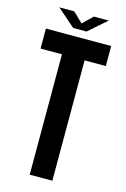

<svg xmlns="http://www.w3.org/2000/svg" viewBox="-138 -994 692 1057"><g transform="rotate(15 208.0 -466.0)"><path d="M144 0V-686H22V-800H394V-686H273V0ZM63 -932H148L204 -878L260 -932H345L242 -842H166Z"/></g></svg>

Font: Big Shoulders Display ExtraBold
Style: Regular
Weight: 800
Designer: Patric King
Foundry: XO Type Co
Version: Version 1.000; ttfautohint (v1.8.2)